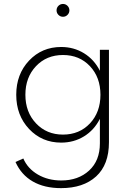

<svg xmlns="http://www.w3.org/2000/svg" viewBox="-20 -723 674 993"><path d="M295.9 250Q209.5 250 149.7 215.6Q89.8 181.2 60.1 114.7L100.6 96.7Q123 148.9 175.8 179.7Q228.5 210.4 296.9 210.4Q384.8 210.4 440.7 159.2Q496.6 107.9 496.6 18.6V-108.4Q467.3 -50.3 414.6 -17.8Q361.8 14.6 296.4 14.6Q196.8 14.6 130.4 -55.9Q64 -126.5 64 -232.9Q64 -339.4 130.4 -409.7Q196.8 -480 296.4 -480Q361.8 -480 414.6 -447.5Q467.3 -415 496.6 -356.9V-465.3H543.5V12.7Q543.5 128.9 477.1 189.5Q410.6 250 295.9 250ZM305.7 -26.9Q390.6 -26.9 445.1 -84.7Q499.5 -142.6 499.5 -232.9Q499.5 -323.2 445.1 -380.9Q390.6 -438.5 305.7 -438.5Q220.7 -438.5 166 -380.6Q111.3 -322.8 111.3 -232.9Q111.3 -143.1 166.3 -85Q221.2 -26.9 305.7 -26.9ZM329.1 -646Q319.3 -636.2 305.7 -636.2Q292 -636.2 282.2 -646Q272.5 -655.8 272.5 -669.4Q272.5 -683.1 282.2 -692.9Q292 -702.6 305.7 -702.6Q319.3 -702.6 329.1 -692.9Q338.9 -683.1 338.9 -669.4Q338.9 -655.8 329.1 -646Z"/></svg>

Font: Spartan MB Light
Style: Regular
Weight: 300
Designer: Matt Bailey, Mirko Velimirovic
Foundry: Matt Bailey
Version: Version 1.005